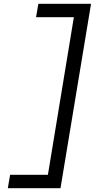

<svg xmlns="http://www.w3.org/2000/svg" viewBox="-20 -843 540 1006"><path d="M21 143 33 73H231L367 -753H169L181 -823H457L297 143Z"/></svg>

Font: Iosevka Custom
Style: Italic
Weight: 400
Italic angle: -9°
Monospace: yes
Designer: Belleve Invis
Foundry: Belleve Invis
Version: Version 30.3.3; ttfautohint (v1.8.3)